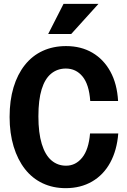

<svg xmlns="http://www.w3.org/2000/svg" viewBox="-20 -970 662 1000"><path d="M322 10Q256 10 202 -15.5Q148 -41 110 -89.5Q72 -138 51 -207Q30 -276 30 -361Q30 -447 50.5 -515Q71 -583 109.5 -631.5Q148 -680 202.5 -705Q257 -730 324 -730Q402 -730 461 -695.5Q520 -661 555 -597Q590 -533 595 -444H450Q444 -530 410 -571.5Q376 -613 323 -613Q279 -613 246.5 -586.5Q214 -560 197 -505Q180 -450 180 -364Q180 -278 197.5 -220.5Q215 -163 247.5 -135Q280 -107 324 -107Q374 -107 408 -149Q442 -191 449 -275H596Q589 -187 554 -123Q519 -59 459.5 -24.5Q400 10 322 10ZM351 -793H231L311 -950H493Z"/></svg>

Font: Instrument Sans SemiCondensed
Style: Bold
Weight: 700
Width: 4
Designer: Rodrigo Fuenzalida
Foundry: fragTYPE
Version: Version 1.000;gftools[0.9.28]